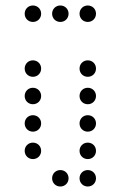

<svg xmlns="http://www.w3.org/2000/svg" viewBox="-20 -700 440 700"><path d="M100 -620C117 -620 130 -633 130 -650C130 -667 117 -680 100 -680C83 -680 70 -667 70 -650C70 -633 83 -620 100 -620ZM200 -620C217 -620 230 -633 230 -650C230 -667 217 -680 200 -680C183 -680 170 -667 170 -650C170 -633 183 -620 200 -620ZM300 -620C317 -620 330 -633 330 -650C330 -667 317 -680 300 -680C283 -680 270 -667 270 -650C270 -633 283 -620 300 -620ZM100 -420C117 -420 130 -433 130 -450C130 -467 117 -480 100 -480C83 -480 70 -467 70 -450C70 -433 83 -420 100 -420ZM300 -420C317 -420 330 -433 330 -450C330 -467 317 -480 300 -480C283 -480 270 -467 270 -450C270 -433 283 -420 300 -420ZM100 -320C117 -320 130 -333 130 -350C130 -367 117 -380 100 -380C83 -380 70 -367 70 -350C70 -333 83 -320 100 -320ZM300 -320C317 -320 330 -333 330 -350C330 -367 317 -380 300 -380C283 -380 270 -367 270 -350C270 -333 283 -320 300 -320ZM100 -220C117 -220 130 -233 130 -250C130 -267 117 -280 100 -280C83 -280 70 -267 70 -250C70 -233 83 -220 100 -220ZM300 -220C317 -220 330 -233 330 -250C330 -267 317 -280 300 -280C283 -280 270 -267 270 -250C270 -233 283 -220 300 -220ZM100 -120C117 -120 130 -133 130 -150C130 -167 117 -180 100 -180C83 -180 70 -167 70 -150C70 -133 83 -120 100 -120ZM300 -120C317 -120 330 -133 330 -150C330 -167 317 -180 300 -180C283 -180 270 -167 270 -150C270 -133 283 -120 300 -120ZM200 -20C217 -20 230 -33 230 -50C230 -67 217 -80 200 -80C183 -80 170 -67 170 -50C170 -33 183 -20 200 -20ZM300 -20C317 -20 330 -33 330 -50C330 -67 317 -80 300 -80C283 -80 270 -67 270 -50C270 -33 283 -20 300 -20Z"/></svg>

Font: TINY 5x3 60
Style: Regular
Weight: 150
Designer: Jack Halten Fahnestock
Foundry: Velvetyne Type Foundry
Version: Version 1.002;hotconv 1.0.109;makeotfexe 2.5.65596